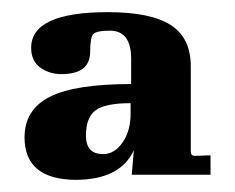

<svg xmlns="http://www.w3.org/2000/svg" viewBox="-20 -635 383 313"><path d="M192.9 -466.8Q151.4 -466.8 135.7 -455.1Q120.1 -443.4 120.1 -414.1Q120.1 -383.8 147.9 -383.8Q167 -383.8 180.2 -403.3Q193.4 -422.9 192.9 -451.2ZM20 -411.1Q20 -456.1 61 -477.1Q102.1 -498 193.8 -498V-539.1Q193.8 -585 159.2 -585Q136.7 -585 131.8 -579.1Q127 -573.2 127 -550.8Q127 -513.7 79.1 -514.2Q59.1 -514.6 44.9 -525.4Q30.8 -536.1 30.8 -557.1Q30.8 -615.2 155.8 -615.2Q225.6 -615.2 258.3 -594.2Q291 -573.2 291 -526.9V-388.2Q291 -381.3 296.9 -380.9L323.2 -381.8V-350.1H194.8L198.2 -390.1Q176.3 -342.3 104 -341.8Q20 -342.3 20 -411.1Z"/></svg>

Font: Unna-Bold
Style: Bold
Weight: 700
Designer: Jorge de Buen U.
Foundry: Omnibus-Type
Version: Version 2.006;PS 002.006;hotconv 1.0.70;makeotf.lib2.5.58329